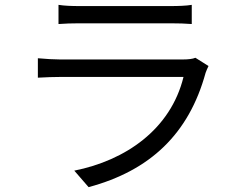

<svg xmlns="http://www.w3.org/2000/svg" viewBox="-20 -732 996 791"><path d="M785 -494C774 -489 754 -487 732 -487H228C203 -487 170 -489 136 -492V-412C169 -414 206 -415 228 -415H736C683 -199 497 -71 286 -29L345 39C598 -29 758 -180 827 -432C829 -439 835 -451 839 -460ZM221 -633C247 -635 277 -636 307 -636H682C714 -636 747 -635 770 -633V-712C747 -708 713 -707 683 -707H307C276 -707 246 -708 221 -712Z"/></svg>

Font: Kinto Sans
Style: Regular
Weight: 400
Designer: Authors: Ryoko NISHIZUKA  (kana & ideographs); Paul D. Hunt (Latin, Greek & Cyrillic); Wenlong ZHANG  (bopomofo); Sandol
Foundry: Adobe Systems Incorporated, ookami Inc.
Version: Version 0.001